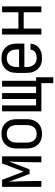

<svg xmlns="http://www.w3.org/2000/svg" viewBox="888 -1456 725 2540"><g transform="rotate(-90 1250.0 -185.5)"><path d="M48 0V-520H142L250 -235L358 -520H452V0H374V-104Q374 -185 377.5 -266Q381 -347 383 -428L280 -156H220L117 -428Q119 -347 122.5 -266Q126 -185 126 -104V0Z M750 8Q723 8 696 2.5Q669 -3 646 -16Q623 -29 604.5 -49.5Q586 -70 575 -94.5Q564 -119 560 -146Q556 -173 556 -200V-320Q556 -347 560 -374Q564 -401 575 -425.5Q586 -450 604.5 -470.5Q623 -491 646 -504Q669 -517 696 -522.5Q723 -528 750 -528Q777 -528 804 -522.5Q831 -517 854 -504Q877 -491 895.5 -470.5Q914 -450 925 -425.5Q936 -401 940 -374Q944 -347 944 -320V-200Q944 -173 940 -146Q936 -119 925 -94.5Q914 -70 895.5 -49.5Q877 -29 854 -16Q831 -3 804 2.5Q777 8 750 8ZM750 -62Q767 -62 784 -66Q801 -70 815 -79.5Q829 -89 839.5 -103Q850 -117 856 -133Q862 -149 864 -166Q866 -183 866 -200V-320Q866 -337 864 -354Q862 -371 856 -387Q850 -403 839.5 -417Q829 -431 815 -440.5Q801 -450 784 -454Q767 -458 750 -458Q733 -458 716 -454Q699 -450 685 -440.5Q671 -431 660.5 -417Q650 -403 644 -387Q638 -371 636 -354Q634 -337 634 -320V-200Q634 -183 636 -166Q638 -149 644 -133Q650 -117 660.5 -103Q671 -89 685 -79.5Q699 -70 716 -66Q733 -62 750 -62Z M1421 157V0H1048V-520H1126V-70H1211V-520H1289V-70H1374V-520H1452V-70H1498V157Z M1752 8Q1725 8 1698 3Q1671 -2 1647.5 -15.5Q1624 -29 1605.5 -49.5Q1587 -70 1575.5 -94.5Q1564 -119 1560 -146Q1556 -173 1556 -200V-320Q1556 -347 1560 -374Q1564 -401 1575 -425.5Q1586 -450 1604.5 -470.5Q1623 -491 1646 -504Q1669 -517 1696 -522.5Q1723 -528 1750 -528Q1777 -528 1804 -522.5Q1831 -517 1854 -504Q1877 -491 1895.5 -470.5Q1914 -450 1925 -425.5Q1936 -401 1940 -374Q1944 -347 1944 -320V-225H1634V-200Q1634 -183 1636 -166Q1638 -149 1644.5 -133Q1651 -117 1661.5 -103Q1672 -89 1686.5 -79.5Q1701 -70 1718 -66Q1735 -62 1752 -62Q1771 -62 1790.5 -66Q1810 -70 1826 -80Q1842 -90 1852.5 -107Q1863 -124 1864 -144H1942Q1941 -121 1933.5 -99.5Q1926 -78 1912.5 -59.5Q1899 -41 1880.5 -27.5Q1862 -14 1841 -6Q1820 2 1797 5Q1774 8 1752 8ZM1866 -295V-320Q1866 -337 1864 -354Q1862 -371 1856 -387Q1850 -403 1839.5 -417Q1829 -431 1815 -440.5Q1801 -450 1784 -454Q1767 -458 1750 -458Q1733 -458 1716 -454Q1699 -450 1685 -440.5Q1671 -431 1660.5 -417Q1650 -403 1644 -387Q1638 -371 1636 -354Q1634 -337 1634 -320V-295Z M2064 0V-520H2142V-304H2358V-520H2436V0H2358V-234H2142V0Z"/></g></svg>

Font: Iosevka Fuck
Style: Regular
Weight: 400
Monospace: yes
Designer: Belleve Invis
Foundry: Belleve Invis
Version: Version 28.0.7; ttfautohint (v1.8.3)